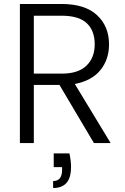

<svg xmlns="http://www.w3.org/2000/svg" viewBox="-20 -719 627 965"><path d="M536 0H452L279 -292H150V0H80V-699H290Q407 -699 467.5 -643Q528 -587 528 -496Q528 -420 484.5 -366.5Q441 -313 356 -297ZM150 -349H291Q373 -349 414.5 -389Q456 -429 456 -496Q456 -565 416 -602.5Q376 -640 290 -640H150ZM329 52Q337 90 337 119Q337 175 314 200.5Q291 226 247 226V191Q292 191 292 135V121H250V52Z"/></svg>

Font: A Bank Premium Light
Style: Regular
Weight: 300
Designer: Ninad Kale (Devanagari), Jonny Pinhorn (Latin), Htun Naung (Myanmar)
Foundry: Indian Type Foundry
Version: 4.004